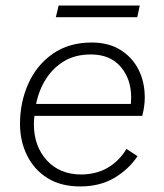

<svg xmlns="http://www.w3.org/2000/svg" viewBox="-20 -662 591 691"><path d="M269 9Q199 9 151 -21Q103 -51 77.5 -102.5Q52 -154 52 -216Q52 -294 82 -361Q112 -428 170 -468.5Q228 -509 310 -509Q370 -509 412.5 -483Q455 -457 478 -412.5Q501 -368 501 -311Q501 -280 492 -245H104Q102 -230 102 -215Q102 -136 148.5 -85Q195 -34 273 -34Q330 -35 370.5 -60Q411 -85 435 -126L475 -100Q443 -52 391 -21.5Q339 9 269 9ZM307 -466Q251 -466 211 -442Q171 -418 145.5 -378Q120 -338 110 -288H451Q452 -300 452 -312Q452 -378 414 -422Q376 -466 307 -466ZM483 -642 474 -600H181L191 -642Z"/></svg>

Font: Work Sans Light
Style: Italic
Weight: 300
Italic angle: -13°
Designer: Wei Huang
Foundry: Wei Huang
Version: Version 2.010; ttfautohint (v1.8.3)